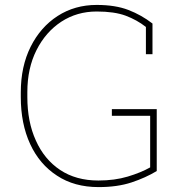

<svg xmlns="http://www.w3.org/2000/svg" viewBox="-20 -741 732 771"><path d="M376 10.3Q278.3 10.3 209 -35.6Q138.7 -81.1 101.1 -162.6Q63.5 -244.1 63.5 -351.6V-370.1Q63.5 -474.1 103 -553.2Q142.6 -632.3 211.4 -676.8Q280.3 -721.2 368.2 -721.2Q443.4 -721.2 495.8 -700.9Q548.3 -680.7 592.3 -646.5V-523.4H565.9V-632.8Q529.8 -661.1 484.6 -678Q439.5 -694.8 368.2 -694.8Q289.1 -694.8 226.1 -653.8Q163.1 -612.3 126.5 -539.6Q89.8 -466.8 89.8 -371.1V-351.6Q89.8 -251.5 124 -176.8Q157.7 -101.1 221.4 -58.6Q285.2 -16.1 375 -16.1Q440.4 -16.1 493.2 -32Q545.9 -47.9 583 -68.8V-275.9H429.2V-302.7H609.4V-54.2Q564.9 -27.3 508.3 -8.5Q451.7 10.3 376 10.3Z"/></svg>

Font: Suwannaphum Thin
Style: Regular
Weight: 100
Designer: Danh Hong
Version: Version 8.002; ttfautohint (v1.8.3)